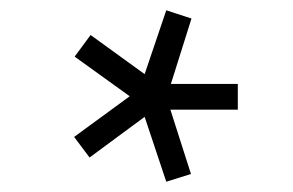

<svg xmlns="http://www.w3.org/2000/svg" viewBox="-20 -724 570 373"><path d="M311 -511 351 -386 303 -371 261 -497 154 -418 124 -458 232 -537 125 -614 156 -656 261 -580 303 -704 352 -688 312 -561H442V-511Z"/></svg>

Font: TitilliumText22L 400 wt
Style: 400 wt
Weight: 400
Designer: Campivisivi
Foundry: Campivisivi
Version: 1.000